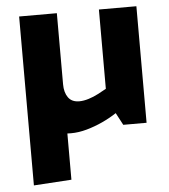

<svg xmlns="http://www.w3.org/2000/svg" viewBox="-51 -530 701 796"><g transform="rotate(-5 299.5 -132.5)"><path d="M215 209V-372L58 -353V219ZM390 -484V-154Q374 -145 355 -135Q336 -125 315 -118.5Q294 -112 276 -112Q245 -112 230 -133Q215 -154 215 -188V-484H58V-176Q58 -121 74.5 -77.5Q91 -34 128.5 -8.5Q166 17 230 17Q262 17 296 7.5Q330 -2 362.5 -17Q395 -32 422 -50L449 1H546V-484Z"/></g></svg>

Font: Catamaran ExtraBold
Style: Regular
Weight: 800
Designer: Pria Ravichandran
Version: Version 2.000